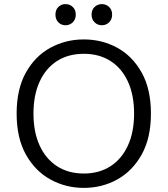

<svg xmlns="http://www.w3.org/2000/svg" viewBox="-20 -900 816 935"><path d="M388 15Q300 15 225.5 -26Q151 -67 106 -147.5Q61 -228 61 -347Q61 -466 106 -546.5Q151 -627 225.5 -667.5Q300 -708 388 -708Q477 -708 551 -667.5Q625 -627 670 -546.5Q715 -466 715 -347Q715 -228 670 -147.5Q625 -67 551 -26Q477 15 388 15ZM388 -55Q463 -55 518 -90.5Q573 -126 603 -191.5Q633 -257 633 -347Q633 -437 603 -502.5Q573 -568 518 -603Q463 -638 388 -638Q313 -638 258 -603Q203 -568 173 -502.5Q143 -437 143 -347Q143 -257 173 -191.5Q203 -126 258 -90.5Q313 -55 388 -55ZM476 -777Q455 -777 440.5 -791.5Q426 -806 426 -829Q426 -852 440.5 -866Q455 -880 476 -880Q497 -880 511.5 -866Q526 -852 526 -829Q526 -806 511.5 -791.5Q497 -777 476 -777ZM299 -777Q278 -777 264 -791.5Q250 -806 250 -829Q250 -852 264 -866Q278 -880 299 -880Q320 -880 334.5 -866Q349 -852 349 -829Q349 -806 334.5 -791.5Q320 -777 299 -777Z"/></svg>

Font: Ubuntu Sans
Style: Regular
Weight: 400
Designer: Dalton Maag Ltd
Foundry: Dalton Maag Ltd
Version: Version 1.006; ttfautohint (v1.8.4.7-5d5b)